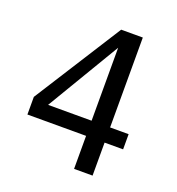

<svg xmlns="http://www.w3.org/2000/svg" viewBox="-114 -697 728 790"><g transform="rotate(20 250.0 -302.0)"><path d="M296.9 -530.3 106.4 -210.9H296.9ZM283.2 -604.5H377.9V-210.9H459V-144.5H377.9V0H296.9V-144.5H40V-221.7Z"/></g></svg>

Font: BabelStone Xiangqi Colour
Style: Regular
Weight: 400
Designer: Andrew West
Foundry: BabelStone
Version: Version 11.001 November 01, 2021